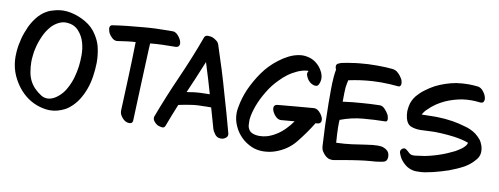

<svg xmlns="http://www.w3.org/2000/svg" viewBox="-68 -1186 4172 1606"><g transform="rotate(10 2018.0 -383.0)"><path d="M338.9 18.6C357.4 22.5 376 24.4 393.6 24.4C415 24.4 435.5 21.5 456.1 16.6C478.5 10.7 501 2 521.5 -8.8C535.2 -16.6 547.9 -25.4 560.5 -36.1C586.9 -57.6 609.4 -84 628.9 -114.3C647.5 -144.5 663.1 -175.8 674.8 -209C687.5 -243.2 696.3 -280.3 702.1 -318.4C708 -356.4 710.9 -394.5 711.9 -430.7V-439.5C711.9 -477.5 708 -514.6 700.2 -551.8C694.3 -583 683.6 -612.3 668 -640.6C664.1 -648.4 659.2 -656.2 654.3 -664.1C629.9 -704.1 596.7 -736.3 554.7 -760.7C512.7 -785.2 469.7 -801.8 424.8 -810.5C405.3 -814.5 385.7 -816.4 367.2 -816.4C338.9 -816.4 310.5 -812.5 282.2 -803.7C261.7 -798.8 243.2 -792 226.6 -782.2C202.1 -769.5 180.7 -752 160.2 -730.5C133.8 -701.2 112.3 -668 94.7 -631.8C78.1 -595.7 64.5 -558.6 54.7 -521.5C45.9 -486.3 39.1 -450.2 36.1 -413.1C35.2 -398.4 34.2 -384.8 34.2 -370.1C34.2 -347.7 36.1 -326.2 39.1 -305.7C45.9 -260.7 60.5 -218.8 82 -179.7C98.6 -149.4 117.2 -122.1 139.6 -96.7C194.3 -35.2 260.7 2.9 338.9 18.6ZM302.7 -85C282.2 -97.7 263.7 -112.3 247.1 -128.9C210.9 -165 188.5 -210 179.7 -261.7C174.8 -292 171.9 -321.3 171.9 -348.6C171.9 -361.3 172.9 -379.9 175.8 -404.3C177.7 -428.7 181.6 -449.2 186.5 -466.8C194.3 -502 206.1 -536.1 221.7 -570.3C236.3 -604.5 256.8 -635.7 282.2 -664.1C299.8 -682.6 320.3 -697.3 342.8 -708C361.3 -716.8 379.9 -721.7 400.4 -721.7C405.3 -721.7 410.2 -721.7 415 -720.7C455.1 -717.8 486.3 -702.1 510.7 -674.8C535.2 -647.5 552.7 -615.2 562.5 -579.1C567.4 -562.5 570.3 -544.9 573.2 -526.4C575.2 -508.8 576.2 -491.2 576.2 -472.7C576.2 -440.4 574.2 -409.2 570.3 -377.9C565.4 -345.7 559.6 -314.5 550.8 -284.2C541 -250 527.3 -216.8 509.8 -185.5C493.2 -153.3 470.7 -127 442.4 -104.5C431.6 -95.7 420.9 -88.9 409.2 -83C396.5 -76.2 383.8 -72.3 371.1 -70.3C366.2 -69.3 361.3 -69.3 356.4 -69.3C337.9 -69.3 319.3 -74.2 302.7 -85Z M982.4 -77.1V-74.2C982.4 -58.6 987.3 -43 998 -28.3C1008.8 -12.7 1021.5 -1 1035.2 6.8C1044.9 11.7 1055.7 14.6 1067.4 14.6C1069.3 14.6 1071.3 14.6 1074.2 13.7C1088.9 12.7 1095.7 2.9 1096.7 -13.7L1108.4 -315.4C1112.3 -416 1116.2 -517.6 1121.1 -618.2L1124 -671.9C1155.3 -674.8 1189.5 -677.7 1226.6 -678.7C1262.7 -679.7 1299.8 -680.7 1336.9 -680.7C1364.3 -680.7 1371.1 -699.2 1371.1 -710V-713.9C1371.1 -728.5 1364.3 -746.1 1351.6 -764.6C1333 -791 1314.5 -804.7 1293.9 -804.7H1257.8C1185.5 -804.7 1112.3 -801.8 1039.1 -794.9C954.1 -788.1 869.1 -779.3 786.1 -766.6C771.5 -764.6 764.6 -754.9 764.6 -737.3V-735.4C767.6 -717.8 771.5 -704.1 776.4 -695.3C783.2 -682.6 793.9 -669.9 808.6 -657.2C819.3 -648.4 832 -643.6 844.7 -643.6C847.7 -643.6 850.6 -643.6 853.5 -644.5C877.9 -647.5 903.3 -651.4 929.7 -655.3C955.1 -658.2 979.5 -661.1 1002.9 -662.1C1001 -562.5 998 -463.9 994.1 -367.2L982.4 -77.1Z M1271.5 -38.1C1280.3 -26.4 1290 -17.6 1300.8 -10.7C1308.6 -5.9 1320.3 -2 1336.9 1C1339.8 2 1342.8 2 1345.7 2H1347.7C1358.4 2 1365.2 -3.9 1370.1 -14.6C1394.5 -79.1 1418.9 -142.6 1445.3 -206.1C1478.5 -212.9 1511.7 -219.7 1545.9 -224.6C1580.1 -230.5 1627 -233.4 1686.5 -233.4H1719.7C1738.3 -169.9 1753.9 -112.3 1768.6 -61.5C1772.5 -46.9 1781.2 -31.2 1794.9 -13.7C1815.4 10.7 1840.8 8.8 1845.7 8.8C1859.4 8.8 1871.1 4.9 1881.8 -2.9C1894.5 -10.7 1900.4 -21.5 1900.4 -34.2C1900.4 -38.1 1899.4 -42 1898.4 -45.9C1872.1 -144.5 1841.8 -252.9 1806.6 -372.1C1773.4 -492.2 1733.4 -620.1 1687.5 -757.8C1684.6 -770.5 1676.8 -782.2 1664.1 -792C1651.4 -801.8 1639.6 -808.6 1627 -813.5C1617.2 -816.4 1605.5 -818.4 1590.8 -818.4H1589.8C1576.2 -818.4 1566.4 -813.5 1560.5 -802.7C1512.7 -670.9 1461.9 -547.9 1410.2 -431.6C1358.4 -315.4 1310.5 -198.2 1265.6 -79.1C1263.7 -74.2 1262.7 -69.3 1262.7 -64.5C1262.7 -55.7 1265.6 -46.9 1271.5 -38.1ZM1495.1 -324.2C1532.2 -409.2 1571.3 -501 1611.3 -599.6C1641.6 -502.9 1668 -416 1689.5 -339.8C1628.9 -339.8 1581.1 -336.9 1546.9 -332C1530.3 -329.1 1512.7 -327.1 1495.1 -324.2Z M2024.4 -24.4C2050.8 1 2081.1 20.5 2115.2 35.2C2143.6 46.9 2174.8 52.7 2207 52.7H2211.9C2246.1 51.8 2278.3 46.9 2309.6 36.1C2378.9 12.7 2436.5 -26.4 2480.5 -82C2525.4 -137.7 2566.4 -195.3 2602.5 -254.9H2609.4C2612.3 -254.9 2614.3 -254.9 2617.2 -255.9C2626 -256.8 2633.8 -258.8 2638.7 -262.7C2643.6 -267.6 2647.5 -272.5 2648.4 -278.3C2649.4 -281.2 2649.4 -285.2 2649.4 -289.1C2649.4 -304.7 2641.6 -322.3 2627 -341.8C2608.4 -365.2 2589.8 -377 2571.3 -377H2568.4C2517.6 -372.1 2466.8 -368.2 2416 -364.3L2263.7 -350.6C2254.9 -349.6 2248 -347.7 2243.2 -343.8C2238.3 -339.8 2234.4 -335 2233.4 -329.1C2232.4 -326.2 2232.4 -322.3 2232.4 -318.4C2232.4 -302.7 2240.2 -285.2 2254.9 -264.6C2272.5 -242.2 2290 -230.5 2308.6 -230.5H2313.5C2332 -232.4 2351.6 -234.4 2370.1 -235.4C2388.7 -236.3 2408.2 -238.3 2427.7 -240.2C2410.2 -214.8 2390.6 -191.4 2369.1 -169.9C2347.7 -147.5 2323.2 -127.9 2295.9 -111.3C2272.5 -96.7 2247.1 -85 2220.7 -77.1C2200.2 -71.3 2178.7 -68.4 2156.2 -68.4C2150.4 -68.4 2144.5 -68.4 2138.7 -69.3C2126 -70.3 2113.3 -73.2 2100.6 -78.1C2087.9 -83 2078.1 -89.8 2070.3 -100.6C2061.5 -113.3 2055.7 -127 2054.7 -143.6C2053.7 -154.3 2053.7 -164.1 2053.7 -174.8V-189.5C2055.7 -210.9 2059.6 -231.4 2064.5 -250C2069.3 -268.6 2076.2 -288.1 2083 -308.6C2099.6 -353.5 2121.1 -396.5 2146.5 -437.5C2170.9 -479.5 2200.2 -516.6 2234.4 -550.8C2253.9 -571.3 2275.4 -590.8 2298.8 -608.4C2322.3 -626 2347.7 -640.6 2374 -652.3C2383.8 -657.2 2393.6 -661.1 2404.3 -664.1C2415 -668 2425.8 -670.9 2436.5 -672.9C2441.4 -673.8 2447.3 -674.8 2453.1 -674.8C2456.1 -675.8 2458 -675.8 2460.9 -675.8C2463.9 -675.8 2465.8 -675.8 2468.8 -674.8C2468.8 -673.8 2467.8 -671.9 2466.8 -669.9C2465.8 -668 2464.8 -667 2464.8 -666C2461.9 -661.1 2460.9 -655.3 2460.9 -650.4C2460.9 -645.5 2461.9 -640.6 2463.9 -635.7C2467.8 -625 2472.7 -615.2 2477.5 -607.4C2483.4 -598.6 2490.2 -589.8 2499 -583C2506.8 -576.2 2515.6 -571.3 2526.4 -567.4C2533.2 -564.5 2539.1 -563.5 2545.9 -563.5H2552.7C2561.5 -564.5 2568.4 -569.3 2573.2 -578.1C2582 -595.7 2585.9 -613.3 2585.9 -630.9C2585.9 -647.5 2582 -663.1 2575.2 -679.7C2559.6 -713.9 2538.1 -740.2 2509.8 -760.7C2489.3 -775.4 2466.8 -785.2 2442.4 -790C2428.7 -793 2415 -794.9 2401.4 -794.9C2390.6 -794.9 2378.9 -793.9 2368.2 -792C2337.9 -787.1 2308.6 -777.3 2280.3 -762.7C2252 -748 2225.6 -731.4 2202.1 -712.9C2154.3 -676.8 2112.3 -633.8 2077.1 -584C2042 -534.2 2012.7 -482.4 1988.3 -427.7C1967.8 -379.9 1952.1 -328.1 1942.4 -272.5C1939.5 -255.9 1937.5 -240.2 1937.5 -223.6C1937.5 -185.5 1945.3 -149.4 1961.9 -114.3C1976.6 -80.1 1998 -50.8 2024.4 -24.4Z M2773.4 21.5C2779.3 22.5 2785.2 23.4 2792 23.4C2807.6 23.4 2824.2 18.6 2893.6 6.8C2929.7 0 2970.7 -5.9 3017.6 -12.7C3048.8 -17.6 3082 -20.5 3117.2 -23.4C3142.6 -24.4 3168.9 -27.3 3195.3 -32.2C3229.5 -37.1 3249 -43.9 3250 -83V-85C3250 -111.3 3239.3 -131.8 3216.8 -144.5C3200.2 -154.3 3184.6 -159.2 3168.9 -160.2C3163.1 -161.1 3156.2 -161.1 3149.4 -161.1C3125 -161.1 3090.8 -158.2 3048.8 -151.4C2955.1 -136.7 2895.5 -128.9 2871.1 -127.9C2845.7 -127 2822.3 -126 2800.8 -124C2796.9 -172.9 2794.9 -216.8 2793.9 -254.9C2793.9 -293 2794.9 -314.5 2795.9 -317.4C2861.3 -341.8 2924.8 -356.4 2986.3 -361.3C3047.9 -367.2 3110.4 -370.1 3171.9 -371.1H3173.8C3185.5 -371.1 3191.4 -377.9 3191.4 -390.6V-396.5C3189.5 -413.1 3185.5 -425.8 3178.7 -436.5C3171.9 -449.2 3161.1 -461.9 3148.4 -475.6C3135.7 -489.3 3121.1 -496.1 3105.5 -496.1C3054.7 -495.1 3004.9 -492.2 2955.1 -488.3C2905.3 -485.4 2852.5 -479.5 2794.9 -471.7C2794.9 -530.3 2795.9 -570.3 2797.9 -592.8C2800.8 -614.3 2804.7 -635.7 2809.6 -656.2C2877 -670.9 2946.3 -680.7 3017.6 -684.6C3040 -685.5 3061.5 -686.5 3084 -686.5C3132.8 -686.5 3182.6 -683.6 3232.4 -678.7H3234.4C3239.3 -678.7 3244.1 -680.7 3247.1 -685.5C3250 -691.4 3252 -696.3 3252.9 -701.2V-706.1C3252.9 -711.9 3252 -718.8 3250 -725.6C3248 -734.4 3245.1 -742.2 3240.2 -749C3231.4 -763.7 3220.7 -778.3 3206.1 -791C3195.3 -801.8 3182.6 -808.6 3168 -811.5C3165 -812.5 3162.1 -812.5 3159.2 -813.5C3118.2 -817.4 3077.1 -819.3 3037.1 -819.3H3019.5C2972.7 -819.3 2926.8 -817.4 2880.9 -812.5C2857.4 -810.5 2835 -807.6 2812.5 -803.7C2790 -800.8 2766.6 -796.9 2744.1 -792C2725.6 -789.1 2710 -783.2 2697.3 -775.4C2690.4 -770.5 2686.5 -763.7 2686.5 -753.9C2686.5 -746.1 2688.5 -736.3 2693.4 -725.6C2678.7 -646.5 2680.7 -557.6 2680.7 -498V-439.5C2681.6 -377 2682.6 -314.5 2684.6 -252C2687.5 -189.5 2690.4 -130.9 2693.4 -75.2C2694.3 -67.4 2695.3 -58.6 2698.2 -49.8C2701.2 -39.1 2709 -27.3 2720.7 -12.7L2738.3 4.9C2750 13.7 2761.7 19.5 2773.4 21.5Z M3363.3 -85.9C3378.9 -63.5 3398.4 -43.9 3421.9 -28.3C3441.4 -16.6 3461.9 -8.8 3484.4 -5.9L3498 -4.9H3510.7C3531.2 -4.9 3550.8 -5.9 3571.3 -8.8C3595.7 -13.7 3619.1 -18.6 3642.6 -23.4C3684.6 -34.2 3727.5 -45.9 3769.5 -60.5C3811.5 -76.2 3852.5 -93.8 3890.6 -114.3C3925.8 -133.8 3957 -160.2 3983.4 -192.4C3999 -210.9 4007.8 -232.4 4008.8 -255.9V-264.6C4008.8 -278.3 4006.8 -293 4002 -308.6C3995.1 -329.1 3986.3 -346.7 3974.6 -361.3C3961.9 -376 3948.2 -389.6 3932.6 -401.4C3904.3 -421.9 3871.1 -437.5 3834 -446.3C3796.9 -457 3761.7 -465.8 3728.5 -470.7C3685.5 -477.5 3641.6 -481.4 3596.7 -482.4H3563.5C3531.2 -482.4 3498 -481.4 3463.9 -480.5C3469.7 -491.2 3475.6 -500 3482.4 -508.8C3489.3 -517.6 3497.1 -525.4 3503.9 -531.2C3522.5 -549.8 3542 -566.4 3563.5 -581.1C3585.9 -595.7 3608.4 -609.4 3631.8 -620.1C3676.8 -640.6 3724.6 -655.3 3775.4 -664.1C3801.8 -668 3829.1 -669.9 3855.5 -669.9C3879.9 -669.9 3904.3 -668 3928.7 -665H3934.6C3947.3 -665 3956.1 -670.9 3959 -681.6C3960.9 -686.5 3961.9 -692.4 3961.9 -698.2C3961.9 -705.1 3960.9 -711.9 3958 -718.8C3954.1 -733.4 3945.3 -749 3931.6 -765.6C3918.9 -781.2 3904.3 -790 3887.7 -793C3860.4 -795.9 3833 -797.9 3805.7 -797.9C3771.5 -797.9 3737.3 -794.9 3703.1 -790C3642.6 -779.3 3585.9 -759.8 3532.2 -733.4C3504.9 -718.8 3478.5 -702.1 3454.1 -683.6C3429.7 -666 3408.2 -645.5 3388.7 -623C3366.2 -594.7 3351.6 -564.5 3345.7 -530.3C3343.8 -520.5 3342.8 -510.7 3341.8 -502C3340.8 -496.1 3340.8 -490.2 3340.8 -484.4C3340.8 -465.8 3343.8 -446.3 3348.6 -425.8C3357.4 -393.6 3374 -373 3398.4 -364.3C3420.9 -355.5 3446.3 -351.6 3472.7 -351.6H3478.5C3506.8 -352.5 3536.1 -354.5 3566.4 -355.5C3578.1 -356.4 3589.8 -356.4 3600.6 -356.4C3618.2 -356.4 3635.7 -355.5 3653.3 -354.5C3689.5 -352.5 3725.6 -349.6 3762.7 -344.7C3811.5 -337.9 3852.5 -328.1 3886.7 -315.4C3885.7 -300.8 3872.1 -282.2 3846.7 -261.7C3830.1 -250 3813.5 -239.3 3794.9 -228.5C3777.3 -219.7 3758.8 -210.9 3740.2 -203.1C3721.7 -194.3 3702.1 -187.5 3683.6 -180.7C3664.1 -173.8 3644.5 -167 3626 -162.1C3601.6 -155.3 3576.2 -148.4 3549.8 -143.6C3524.4 -139.6 3498 -135.7 3471.7 -132.8C3466.8 -131.8 3460.9 -131.8 3456.1 -131.8C3451.2 -131.8 3446.3 -131.8 3441.4 -132.8C3432.6 -134.8 3422.9 -139.6 3414.1 -148.4C3405.3 -157.2 3396.5 -165 3385.7 -171.9C3380.9 -174.8 3377 -176.8 3372.1 -176.8C3366.2 -176.8 3360.4 -174.8 3353.5 -169.9C3344.7 -163.1 3339.8 -155.3 3339.8 -144.5C3339.8 -139.6 3340.8 -133.8 3342.8 -128.9C3349.6 -111.3 3356.4 -96.7 3363.3 -85.9Z"/></g></svg>

Font: ChillSide Comic
Style: Regular
Weight: 400
Designer: Koroletov, Abay Emes
Version: Version 1.000